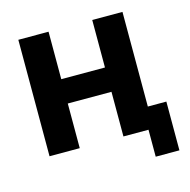

<svg xmlns="http://www.w3.org/2000/svg" viewBox="-99 -638 852 860"><g transform="rotate(-15 326.5 -207.5)"><path d="M543 -101.1H628.9V125H519V0H402.8V-207H200.2V0H60.1V-540H200.2V-319.8H402.8V-540H543Z"/></g></svg>

Font: Miedinger*
Style: Bold
Weight: 700
Version: Version 001.000